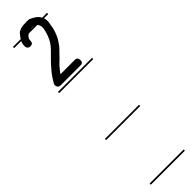

<svg xmlns="http://www.w3.org/2000/svg" viewBox="-288 -552 769 769"><g transform="rotate(-45 96.5 -168.0)"><path d="M193 -535H169Q171 -528 171.5 -521Q172 -514 171 -509Q165 -459 143 -427Q133 -411 121 -400L97 -375Q78 -359 57 -330H138Q154 -330 154 -313Q154 -298 139 -298H27Q20 -298 14 -302Q10 -310 10 -314Q10 -319 12 -322Q26 -347 42 -366Q58 -385 71 -398L98 -425Q120 -447 129.5 -473.5Q139 -500 139 -513Q139 -527 131 -535H83L81 -534L79 -532H78Q67 -523 67 -510Q67 -494 52 -494Q35 -494 35 -512Q35 -525 40 -535H0V-542H44Q51 -553 59 -562Q65 -568 76.5 -571.5Q88 -575 108 -575Q122 -575 125 -574Q139 -568 149 -561Q159 -554 165 -543V-542H193ZM193 239H0V232H193ZM193 -280H0V-287H193ZM193 -14H0V-21H193ZM109 -543Q107 -543 105 -542.5Q103 -542 101 -542H118Q115 -543 109 -543Z"/></g></svg>

Font: Gruenewald VA 1. Klasse
Style: Regular
Weight: 400
Designer: Peter Wiegel
Foundry: Peter Wiegel, nach dem Schriftentwurf von Dr. H. Gr¸newald
Version: Version 0.007